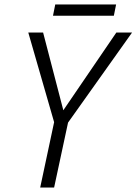

<svg xmlns="http://www.w3.org/2000/svg" viewBox="-20 -835 608 855"><path d="M106 -690H172L262 -344L498 -690H568L283 -289L221 0H159L221 -291ZM216 -765 226 -815H497L487 -765Z"/></svg>

Font: Radio Canada Condensed Light
Style: Italic
Weight: 300
Width: 3
Italic angle: -12°
Designer: Charles Daoud, Etienne Aubert Bonn, Alexandre Saumier Demers, Jacques Le Bailly
Foundry: Radio-Canada
Version: Version 2.104; ttfautohint (v1.8.4.7-5d5b);gftools[0.9.28.de